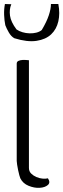

<svg xmlns="http://www.w3.org/2000/svg" viewBox="-65 -921 309 937"><path d="M34.2 -50.8Q32.2 -54.7 29.3 -65.9Q26.4 -77.1 23.4 -90.8Q20.5 -104.5 18.6 -117.2Q16.6 -129.9 16.6 -135.7V-610.4Q16.6 -620.1 25.4 -624Q34.2 -627.9 45.4 -628.4Q56.6 -628.9 65.9 -627.9Q75.2 -627 76.2 -627V-101.6Q76.2 -85 86.9 -74.2Q97.7 -63.5 112.3 -57.1Q127 -50.8 142.6 -49.3Q158.2 -47.9 168.9 -50.8Q182.6 -30.3 168.5 -18.1Q154.3 -5.9 128.4 -4.4Q102.5 -2.9 74.7 -14.2Q46.9 -25.4 34.2 -50.8ZM219.7 -901.4Q228.5 -855.5 219.7 -816.9Q210.9 -778.3 184.6 -753.4Q158.2 -728.5 113.3 -721.7Q68.4 -714.8 4.9 -734.4Q-10.7 -743.2 -22 -762.7Q-33.2 -782.2 -39.1 -797.9Q-43.9 -821.3 -44.9 -848.1Q-45.9 -875 -41 -901.4L-9.8 -900.4Q-20.5 -875 -16.1 -844.2Q-11.7 -813.5 15.6 -777.3Q28.3 -768.6 44.9 -763.7Q61.5 -758.8 79.1 -758.3Q96.7 -757.8 112.3 -761.7Q127.9 -765.6 138.7 -774.4Q163.1 -815.4 173.3 -846.7Q183.6 -877.9 183.6 -901.4Z"/></svg>

Font: Over the Rainbow
Style: Regular
Weight: 400
Designer: Kimberly Geswein
Foundry: Kimberly Geswein
Version: Version 1.002 2010